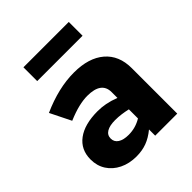

<svg xmlns="http://www.w3.org/2000/svg" viewBox="-203 -851 985 985"><g transform="rotate(-45 289.5 -359.0)"><path d="M217 8Q165 8 124.5 -12Q84 -32 61.5 -67Q39 -102 39 -148Q39 -219 92 -258.5Q145 -298 240 -298Q268 -298 297 -292.5Q326 -287 360 -274V-316Q360 -391 258 -391Q229 -391 193.5 -382.5Q158 -374 113 -355L57 -468Q182 -524 294 -524Q401 -524 460.5 -473Q520 -422 520 -330V0H360V-45Q326 -17 292 -4.5Q258 8 217 8ZM188 -151Q188 -126 209 -112.5Q230 -99 267 -99Q317 -99 360 -125V-191Q338 -196 316 -199Q294 -202 271 -202Q231 -202 209.5 -189Q188 -176 188 -151ZM130 -626V-726H459V-626Z"/></g></svg>

Font: Red Hat Text VF
Style: Regular
Weight: 400
Designer: Pentagram, MCKL
Foundry: Pentagram, MCKL
Version: Version 1.023